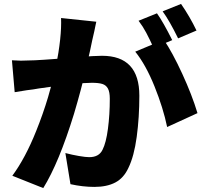

<svg xmlns="http://www.w3.org/2000/svg" viewBox="-20 -897 1040 981"><path d="M462 -738 451 -690Q438 -626 432 -603L419 -544Q396 -443 358 -315Q281 -65 201 64L43 1Q110 -90 165 -228Q200 -315 225.5 -400.5Q251 -486 265 -553Q296 -709 292 -805L472 -786Q470 -777 467.5 -765Q465 -753 462 -738ZM989 -319 834 -248Q814 -345 769.5 -455.5Q725 -566 671 -633L817 -694Q861 -629 911 -520.5Q961 -412 989 -319ZM87 -587Q110 -587 158 -589Q186 -590 292 -598Q274 -597 376 -605Q465 -612 501 -612Q692 -612 692 -408Q692 -297 678.5 -197.5Q665 -98 636 -39Q612 13 569 35.5Q526 58 462 58Q403 58 340 44L314 -115Q348 -106 383 -100Q418 -94 436 -94Q486 -94 504 -132Q522 -167 531.5 -239Q541 -311 541 -392Q541 -427 531.5 -444.5Q522 -462 503 -468Q484 -474 449 -474Q378 -474 178 -445Q153 -440 117 -436Q100 -434 55 -426L41 -589Q71 -587 87 -587ZM860 -692 765 -652Q744 -698 727 -730Q710 -762 688 -791L782 -829Q814 -784 860 -692ZM984 -741 890 -701Q846 -791 811 -839L905 -877Q950 -812 984 -741Z"/></svg>

Font: Merged Yaku Han JP Black
Style: Regular
Weight: 900
Designer: Ryoko NISHIZUKA 西塚涼子 (kana, bopomofo & ideographs); Paul D. Hunt (Latin, Greek & Cyrillic); Sandoll Communications 산돌커뮤니
Foundry: Adobe
Version: Version 2.004